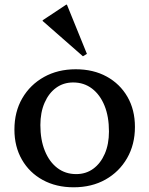

<svg xmlns="http://www.w3.org/2000/svg" viewBox="-20 -795 644 828"><path d="M297.5 12.7Q222.2 12.7 164.5 -18.8Q106.8 -50.3 74.5 -106.6Q42.2 -162.8 42.2 -236.1Q42.2 -313 76.1 -371.3Q110 -429.6 169.7 -463Q229.4 -496.3 306.6 -496.3Q382.6 -496.3 440 -464.8Q497.4 -433.3 529.6 -377.5Q561.9 -321.6 561.9 -247.5Q561.9 -171.6 528 -112.8Q494.1 -54 434.8 -20.6Q375.6 12.7 297.5 12.7ZM308.6 -44.2Q350.7 -44.2 382.2 -67.3Q413.8 -90.4 431.9 -131.9Q449.9 -173.5 449.9 -228Q449.9 -292.3 430.7 -339.4Q411.5 -386.6 376.8 -413Q342.1 -439.4 295.5 -439.4Q253.6 -439.4 221.9 -416.3Q190.2 -393.2 172.2 -351.7Q154.1 -310.1 154.1 -255.6Q154.1 -192.1 173.4 -144.6Q192.6 -97 227.3 -70.6Q262 -44.2 308.6 -44.2ZM337.6 -552.3 164 -704.5V-707.6L265.5 -774.9H268.6L354.8 -562.7Z"/></svg>

Font: Platypi Light
Style: Regular
Weight: 300
Designer: David Sargent
Foundry: Bolt Cutter Type
Version: Version 1.200